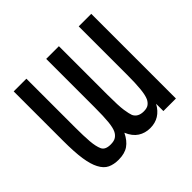

<svg xmlns="http://www.w3.org/2000/svg" viewBox="-138 -705 877 877"><g transform="rotate(-45 300.0 -267.0)"><path d="M167 13Q137 13 114.5 2.5Q92 -8 77 -37Q63 -63 56 -108.5Q49 -154 49 -230V-547H131V-234Q131 -176 134 -140Q137 -104 146.5 -83Q156 -62 191 -62Q213 -62 225 -70Q237 -78 244 -92Q252 -108 255.5 -141Q259 -174 259 -234V-547H341V-234Q341 -161 345.5 -131.5Q350 -102 355 -89Q368 -62 405 -62Q426 -62 437 -70.5Q448 -79 454 -92Q462 -110 465.5 -144.5Q469 -179 469 -234V-547H550V0H469V-47Q436 13 372 13Q339 13 313.5 -3.5Q288 -20 273 -56Q256 -21 231.5 -4Q207 13 167 13Z"/></g></svg>

Font: PlemolJP35 Console
Style: Regular
Weight: 400
Version: v2.0.3; ttfautohint (v1.8.4.7-5d5b-dirty) -l 6 -r 45 -G 200 